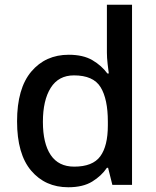

<svg xmlns="http://www.w3.org/2000/svg" viewBox="-20 -780 660 810"><path d="M268 10Q171 10 111.5 -60Q52 -130 52 -268Q52 -407 112 -478Q172 -549 270 -549Q331 -549 370 -526Q409 -503 433 -470H439Q437 -484 434 -510.5Q431 -537 431 -558V-760H537V0H454L436 -72H431Q408 -38 369 -14Q330 10 268 10ZM293 -77Q371 -77 403 -120.5Q435 -164 435 -251V-267Q435 -362 404.5 -412Q374 -462 292 -462Q227 -462 194 -409.5Q161 -357 161 -266Q161 -175 194 -126Q227 -77 293 -77Z"/></svg>

Font: Noto Sans Cham Medium
Style: Regular
Weight: 500
Version: Version 2.002